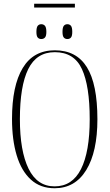

<svg xmlns="http://www.w3.org/2000/svg" viewBox="-20 -993 584 1023"><path d="M162 -953V-973H379V-953ZM200 -785Q188 -785 181 -793Q174 -801 174 -823Q174 -847 181 -855.5Q188 -864 200 -864Q212 -864 219.5 -855.5Q227 -847 227 -823Q227 -801 219.5 -793Q212 -785 200 -785ZM339 -785Q327 -785 320 -793Q313 -801 313 -823Q313 -847 320 -855.5Q327 -864 339 -864Q351 -864 358 -855.5Q365 -847 365 -823Q365 -801 358 -793Q351 -785 339 -785ZM271 10Q195 10 144.5 -36Q94 -82 69 -165Q44 -248 44 -359Q44 -536 101 -630.5Q158 -725 272 -725Q387 -725 443 -635Q499 -545 499 -358Q499 -184 439.5 -87Q380 10 271 10ZM271 0Q365 0 411.5 -92Q458 -184 458 -358Q458 -535 416.5 -625Q375 -715 272 -715Q175 -715 130.5 -625Q86 -535 86 -358Q86 -189 132 -94.5Q178 0 271 0Z"/></svg>

Font: Noto Serif Display ExtraCondensed ExtraLight
Style: Regular
Weight: 200
Width: 2
Designer: Monotype Design Team
Foundry: Monotype Imaging Inc.
Version: Version 2.009